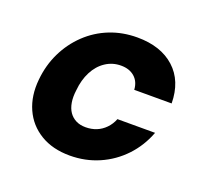

<svg xmlns="http://www.w3.org/2000/svg" viewBox="-99 -640 818 767"><g transform="rotate(20 310.5 -256.0)"><path d="M268 12Q195 12 143 -19.5Q91 -51 66.5 -106Q42 -161 49 -231Q55 -294 81 -347.5Q107 -401 149 -441Q191 -481 245 -502.5Q299 -524 362 -524Q462 -524 520.5 -471Q579 -418 580 -323H421Q419 -357 397 -376.5Q375 -396 339 -396Q303 -396 273.5 -376.5Q244 -357 226 -322Q208 -287 204 -242Q200 -213 204 -189.5Q208 -166 219 -150Q230 -134 247.5 -125Q265 -116 289 -116Q314 -116 335 -124.5Q356 -133 372.5 -150Q389 -167 398 -190H558Q535 -129 492 -83.5Q449 -38 391.5 -13Q334 12 268 12Z"/></g></svg>

Font: DM Sans 12pt Black
Style: Italic
Weight: 900
Italic angle: -10°
Version: Version 4.004;gftools[0.9.30]